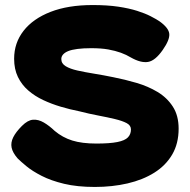

<svg xmlns="http://www.w3.org/2000/svg" viewBox="-20 -722 753 761"><path d="M356 19Q286 19 234 6.5Q182 -6 145 -25Q108 -44 85 -63Q62 -82 50 -94Q30 -117 26 -137Q22 -157 32.5 -178Q43 -199 67 -223Q90 -246 111 -247.5Q132 -249 153.5 -236.5Q175 -224 197 -203Q228 -177 266.5 -165Q305 -153 362 -153Q415 -153 445 -159Q475 -165 487 -177.5Q499 -190 499 -209Q499 -225 482 -234Q465 -243 436 -250Q407 -257 370 -264Q333 -271 294 -281Q258 -288 221 -299Q184 -310 151 -325.5Q118 -341 92 -363.5Q66 -386 51 -417Q36 -448 36 -489Q36 -552 73.5 -600Q111 -648 180.5 -675Q250 -702 347 -702Q406 -702 449 -695.5Q492 -689 523.5 -679Q555 -669 576.5 -658Q598 -647 613 -637Q649 -611 651 -587.5Q653 -564 625 -524Q595 -481 566.5 -476.5Q538 -472 499 -494Q481 -505 459 -513Q437 -521 409 -526Q381 -531 341 -531Q310 -531 287 -528Q264 -525 250.5 -519.5Q237 -514 230 -506Q223 -498 223 -488Q223 -470 240.5 -459.5Q258 -449 287 -442.5Q316 -436 353 -430Q390 -424 429 -416Q475 -407 521 -393.5Q567 -380 604.5 -357.5Q642 -335 665 -299.5Q688 -264 688 -212Q688 -153 662.5 -109.5Q637 -66 591.5 -37.5Q546 -9 485.5 5Q425 19 356 19Z"/></svg>

Font: Fredoka SemiExpanded
Style: Bold
Weight: 700
Width: 6
Designer: Ben Nathan
Foundry: Milena B. Brandão, Ben Nathan
Version: Version 2.001